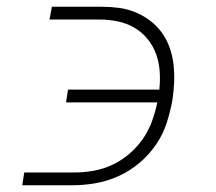

<svg xmlns="http://www.w3.org/2000/svg" viewBox="-20 -550 640 570"><path d="M46 0 52 -38H201Q229 -38 257.5 -43Q286 -48 313 -60.5Q340 -73 363.5 -93Q387 -113 404 -137.5Q421 -162 431 -189.5Q441 -217 447 -246H176L182 -284H453Q456 -312 454 -339Q452 -366 443 -390.5Q434 -415 417.5 -435Q401 -455 378.5 -468Q356 -481 329.5 -486.5Q303 -492 276 -492H127L134 -530H282Q308 -530 334 -526.5Q360 -523 383.5 -513Q407 -503 426.5 -488Q446 -473 460.5 -453Q475 -433 483.5 -409Q492 -385 495 -359.5Q498 -334 497 -307Q496 -280 492 -254Q486 -220 475 -185.5Q464 -151 443 -120.5Q422 -90 393.5 -66Q365 -42 331.5 -27Q298 -12 263.5 -6Q229 0 194 0Z"/></svg>

Font: Iosevka Slab XLtEx
Style: Italic
Weight: 200
Width: 7
Italic angle: -9°
Monospace: yes
Designer: Belleve Invis
Foundry: Belleve Invis
Version: Version 11.1.0; ttfautohint (v1.8.3)